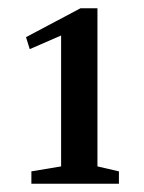

<svg xmlns="http://www.w3.org/2000/svg" viewBox="-20 -730 348 465"><path d="M43 -640 175 -710H216V-327L268 -315V-285H56V-315L128 -327V-644L52 -611Z"/></svg>

Font: Volkhov
Style: Regular
Weight: 400
Designer: Cyreal (www.cyreal.org)
Foundry: Cyreal (www.cyreal.org)
Version: Version 1.010